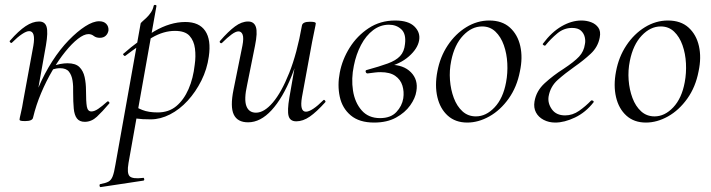

<svg xmlns="http://www.w3.org/2000/svg" viewBox="-20 -482 2878 777"><path d="M114 -7 100 -8Q111 -70 135.5 -127.5Q160 -185 191.5 -234Q223 -283 258 -319Q293 -355 325 -375.5Q357 -396 381 -396Q400 -396 410 -385.5Q420 -375 419 -359Q417 -346 408 -337.5Q399 -329 384 -329Q369 -329 359.5 -336.5Q350 -344 338 -344Q320 -344 295.5 -325Q271 -306 244 -272.5Q217 -239 192 -196.5Q167 -154 146.5 -105.5Q126 -57 114 -7ZM82 8Q68 8 63.5 6.5Q59 5 59 2Q59 -2 64.5 -25Q70 -48 74 -74L115 -297Q125 -356 98 -356Q87 -356 69 -344Q51 -332 29 -310Q26 -306 21.5 -310.5Q17 -315 21 -318Q55 -357 83.5 -376Q112 -395 138 -395Q162 -395 168.5 -373.5Q175 -352 166 -299L114 -7Q112 8 82 8ZM323 11Q302 11 291.5 -2.5Q281 -16 278.5 -42.5Q276 -69 276 -107Q277 -134 273.5 -156Q270 -178 259 -192Q248 -206 223 -206Q208 -206 189 -200L187 -212Q207 -220 223.5 -223Q240 -226 253 -226Q286 -226 301.5 -210.5Q317 -195 322.5 -170Q328 -145 328 -116Q328 -70 331.5 -50.5Q335 -31 350 -31Q362 -31 377.5 -41.5Q393 -52 413 -70Q417 -74 421 -69.5Q425 -65 421 -62Q394 -30 372 -9.5Q350 11 323 11Z M388 275Q384 276 383 270Q382 264 386 263Q408 259 419 253Q430 247 436 231.5Q442 216 447 185L549 -386Q549 -389 556 -395Q563 -401 573 -410.5Q583 -420 591 -432Q599 -444 602 -459Q604 -463 609 -462Q614 -461 613 -457L500 178Q493 219 504.5 231Q516 243 558 238Q562 236 563.5 242Q565 248 560 249ZM590 1Q553 1 534.5 -2Q516 -5 502 -8L512 -60Q531 -47 556 -37Q581 -27 618 -27Q663 -27 693.5 -52.5Q724 -78 743 -121.5Q762 -165 768 -220Q773 -254 769 -285.5Q765 -317 747 -337Q729 -357 688 -357Q642 -357 595.5 -330Q549 -303 487 -256Q484 -254 480 -259Q476 -264 480 -265Q540 -318 604.5 -355.5Q669 -393 730 -393Q786 -393 810.5 -357Q835 -321 825 -253Q818 -202 795 -156Q772 -110 739.5 -74.5Q707 -39 668 -19Q629 1 590 1Z M984 13Q941 13 926 -18.5Q911 -50 925 -119L961 -297Q967 -328 962 -341.5Q957 -355 945 -355Q934 -355 917 -342.5Q900 -330 879 -309Q875 -305 871 -309Q867 -313 871 -317Q904 -355 931 -375Q958 -395 984 -395Q1008 -395 1015.5 -373Q1023 -351 1012 -297L980 -138Q967 -80 977 -53Q987 -26 1016 -26Q1049 -26 1084 -67Q1119 -108 1150.5 -187Q1182 -266 1202 -379L1215 -378Q1195 -261 1159.5 -173Q1124 -85 1079 -36Q1034 13 984 13ZM1179 9Q1154 9 1148 -12.5Q1142 -34 1151 -87L1202 -379Q1205 -394 1234 -394Q1249 -394 1253.5 -392Q1258 -390 1258 -388Q1258 -384 1253 -361Q1248 -338 1243 -312L1202 -89Q1192 -30 1218 -30Q1230 -30 1248 -42Q1266 -54 1288 -76Q1291 -80 1295 -75.5Q1299 -71 1296 -68Q1261 -29 1233.5 -10Q1206 9 1179 9Z M1494 14Q1434 14 1399.5 -15Q1365 -44 1355 -90.5Q1345 -137 1355 -188Q1365 -241 1395 -289Q1425 -337 1472 -368Q1519 -399 1579 -399Q1633 -399 1657.5 -374.5Q1682 -350 1676 -318Q1670 -285 1635 -254Q1600 -223 1543 -209L1558 -220Q1613 -220 1643 -189.5Q1673 -159 1665 -113Q1661 -85 1640 -55.5Q1619 -26 1582.5 -6Q1546 14 1494 14ZM1518 -4Q1561 -4 1584 -28.5Q1607 -53 1612 -84Q1616 -111 1608.5 -135.5Q1601 -160 1579.5 -175Q1558 -190 1520 -190Q1508 -190 1496.5 -188.5Q1485 -187 1469 -185Q1462 -184 1460 -191Q1458 -198 1465 -199Q1516 -213 1549 -225Q1582 -237 1599 -255Q1616 -273 1619 -304Q1624 -345 1604 -363.5Q1584 -382 1554 -382Q1519 -382 1490 -360Q1461 -338 1441 -300Q1421 -262 1412 -216Q1401 -164 1408.5 -115.5Q1416 -67 1443.5 -35.5Q1471 -4 1518 -4Z M1871 14Q1823 14 1792 -14Q1761 -42 1750 -89Q1739 -136 1750 -193Q1761 -252 1792 -298.5Q1823 -345 1867 -372Q1911 -399 1960 -399Q2012 -399 2043.5 -370.5Q2075 -342 2085.5 -295.5Q2096 -249 2084 -193Q2072 -130 2038.5 -83Q2005 -36 1960.5 -11Q1916 14 1871 14ZM1906 -11Q1947 -11 1981.5 -47.5Q2016 -84 2028 -149Q2035 -186 2033 -225.5Q2031 -265 2019 -299Q2007 -333 1985 -354Q1963 -375 1931 -375Q1889 -375 1854 -338Q1819 -301 1806 -236Q1798 -197 1801 -158Q1804 -119 1816.5 -85.5Q1829 -52 1851.5 -31.5Q1874 -11 1906 -11Z M2227 14Q2201 14 2180 3Q2159 -8 2149 -27Q2139 -46 2143 -71Q2150 -114 2184.5 -145.5Q2219 -177 2260 -203Q2304 -232 2323.5 -253Q2343 -274 2347 -303Q2350 -316 2346.5 -331.5Q2343 -347 2331 -358Q2319 -369 2295 -369Q2262 -369 2235.5 -347Q2209 -325 2187 -298Q2185 -296 2180 -299Q2175 -302 2177 -305Q2212 -352 2252.5 -375.5Q2293 -399 2333 -399Q2354 -399 2372.5 -392Q2391 -385 2401.5 -370Q2412 -355 2407 -330Q2400 -292 2370.5 -264.5Q2341 -237 2305 -212Q2268 -186 2237.5 -159Q2207 -132 2200 -91Q2196 -64 2213.5 -39.5Q2231 -15 2267 -15Q2297 -15 2323.5 -33.5Q2350 -52 2372 -75Q2375 -77 2379.5 -74.5Q2384 -72 2382 -68Q2350 -27 2307 -6.5Q2264 14 2227 14Z M2594 14Q2546 14 2515 -14Q2484 -42 2473 -89Q2462 -136 2473 -193Q2484 -252 2515 -298.5Q2546 -345 2590 -372Q2634 -399 2683 -399Q2735 -399 2766.5 -370.5Q2798 -342 2808.5 -295.5Q2819 -249 2807 -193Q2795 -130 2761.5 -83Q2728 -36 2683.5 -11Q2639 14 2594 14ZM2629 -11Q2670 -11 2704.5 -47.5Q2739 -84 2751 -149Q2758 -186 2756 -225.5Q2754 -265 2742 -299Q2730 -333 2708 -354Q2686 -375 2654 -375Q2612 -375 2577 -338Q2542 -301 2529 -236Q2521 -197 2524 -158Q2527 -119 2539.5 -85.5Q2552 -52 2574.5 -31.5Q2597 -11 2629 -11Z"/></svg>

Font: Cormorant
Style: Italic
Weight: 400
Italic angle: -10°
Designer: Christian Thalmann (Catharsis Fonts)
Foundry: Catharsis Fonts
Version: Version 4.000